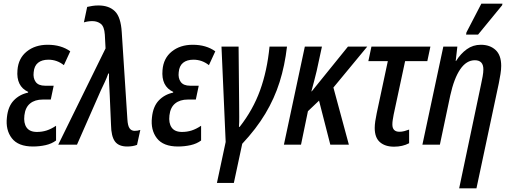

<svg xmlns="http://www.w3.org/2000/svg" viewBox="-20 -795 2808 1055"><path d="M161 10Q80 10 45 -35.5Q10 -81 18 -150Q24 -210 55.5 -243Q87 -276 134 -286L135 -290Q68 -321 76 -410Q81 -475 127 -512Q173 -549 242 -549Q316 -549 366 -513L331 -437Q293 -467 246 -467Q210 -467 189 -450Q168 -433 165 -398Q161 -366 176 -345Q191 -324 228 -324H275L259 -248H215Q172 -248 145.5 -226.5Q119 -205 114 -161Q109 -119 126 -94.5Q143 -70 183 -70Q211 -70 236 -78Q261 -86 288 -104V-23Q264 -5 230.5 2.5Q197 10 161 10Z M679 10Q632 10 611.5 -18Q591 -46 590 -109L583 -271Q582 -299 580 -331.5Q578 -364 579 -391H575Q567 -368 556 -344.5Q545 -321 534 -298L403 0H300L560 -529L556 -605Q553 -649 534 -664Q515 -679 487 -679Q475 -679 462.5 -677Q450 -675 441 -672L459 -757Q472 -760 487.5 -762.5Q503 -765 521 -765Q579 -765 611.5 -733Q644 -701 649 -618L680 -139Q682 -104 692 -90Q702 -76 720 -76Q736 -76 751 -81L733 1Q710 10 679 10Z M958 10Q877 10 842 -35.5Q807 -81 815 -150Q821 -210 852.5 -243Q884 -276 931 -286L932 -290Q865 -321 873 -410Q878 -475 924 -512Q970 -549 1039 -549Q1113 -549 1163 -513L1128 -437Q1090 -467 1043 -467Q1007 -467 986 -450Q965 -433 962 -398Q958 -366 973 -345Q988 -324 1025 -324H1072L1056 -248H1012Q969 -248 942.5 -226.5Q916 -205 911 -161Q906 -119 923 -94.5Q940 -70 980 -70Q1008 -70 1033 -78Q1058 -86 1085 -104V-23Q1061 -5 1027.5 2.5Q994 10 958 10Z M1172 210 1220 -15 1197 -539H1291L1294 -223Q1294 -190 1294.5 -156Q1295 -122 1293 -98H1297Q1370 -191 1409 -298.5Q1448 -406 1461 -539H1557Q1545 -435 1516.5 -344.5Q1488 -254 1438 -170.5Q1388 -87 1311 -5L1265 210Z M1540 0 1655 -539H1749L1720 -405Q1707 -351 1691 -293H1693L1892 -539H1998L1812 -314L1897 0H1795L1733 -242L1672 -184L1634 0Z M2145 11Q2096 11 2067.5 -14Q2039 -39 2039 -92Q2039 -108 2042 -129Q2045 -150 2050 -173L2111 -459H2004L2021 -539H2345L2328 -459H2206L2143 -165Q2140 -149 2138 -136Q2136 -123 2136 -111Q2136 -71 2175 -71Q2188 -71 2201.5 -74.5Q2215 -78 2228 -83V-8Q2192 11 2145 11Z M2623 -330Q2628 -353 2632 -375Q2636 -397 2636 -414Q2636 -464 2589 -464Q2543 -464 2509 -414.5Q2475 -365 2454 -270L2397 0H2301L2416 -539H2493L2484 -460H2486Q2511 -500 2545 -524.5Q2579 -549 2622 -549Q2672 -549 2703 -520.5Q2734 -492 2734 -433Q2734 -413 2730 -388Q2726 -363 2721 -338L2598 240H2503ZM2541 -605 2543 -617 2625 -775H2741L2739 -766L2607 -605Z"/></svg>

Font: Noto Sans Condensed Medium
Style: Italic
Weight: 500
Width: 3
Italic angle: -12°
Designer: Monotype Design Team
Foundry: Monotype Imaging Inc.
Version: Version 2.013; ttfautohint (v1.8.4.7-5d5b)